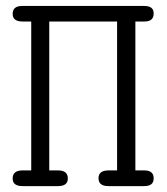

<svg xmlns="http://www.w3.org/2000/svg" viewBox="-20 -631 565 651"><path d="M22.9 -25.9Q22.9 -52.7 55.2 -53.2H85.9V-558.1H56.2Q22.9 -558.1 22.9 -584Q22.9 -610.8 55.2 -610.8H469.2Q501.5 -610.8 501 -585Q501 -558.1 470.2 -558.1H439V-53.2H469.2Q501.5 -53.2 501 -25.9Q501 0 469.2 0H347.2Q314 0 314 -26.9Q314 -52.7 347.2 -53.2H377V-558.1H147V-53.2H176.8Q210 -53.2 210 -25.9Q210 0 176.8 0H56.2Q22.9 0 22.9 -25.9Z"/></svg>

Font: CMU Typewriter Text
Style: Light
Weight: 200
Version: Version 0.7.0